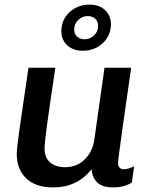

<svg xmlns="http://www.w3.org/2000/svg" viewBox="-20 -806 640 836"><path d="M211 10Q135 10 94 -29.5Q53 -69 53 -135Q53 -148 56 -175.5Q59 -203 65.5 -247.5Q72 -292 81.5 -357.5Q91 -423 104 -511H221Q208 -424 199 -362.5Q190 -301 184.5 -260Q179 -219 176.5 -195Q174 -171 174 -158Q174 -120 198 -99Q222 -78 264 -78Q315 -78 349.5 -112.5Q384 -147 391 -200L435 -511H551Q541 -438 530.5 -367Q520 -296 512 -237.5Q504 -179 499 -141.5Q494 -104 494 -96Q494 -83 501 -76Q508 -69 518 -69Q538 -69 564 -82L554 -11Q538 -1 518 4.5Q498 10 472 10Q426 10 403.5 -11.5Q381 -33 379 -70Q364 -50 341 -31.5Q318 -13 285.5 -1.5Q253 10 211 10ZM341 -585Q298 -585 272.5 -609Q247 -633 247 -670Q247 -704 263.5 -730Q280 -756 308 -771Q336 -786 369 -786Q412 -786 437.5 -762Q463 -738 463 -700Q463 -667 446.5 -641Q430 -615 402.5 -600Q375 -585 341 -585ZM348 -635Q372 -635 389.5 -651.5Q407 -668 407 -693Q407 -713 394.5 -724.5Q382 -736 362 -736Q338 -736 320.5 -719Q303 -702 303 -677Q303 -658 316 -646.5Q329 -635 348 -635Z"/></svg>

Font: Chivo Mono Medium Medium
Style: Italic
Weight: 500
Italic angle: -8.05°
Monospace: yes
Version: Version 1.008